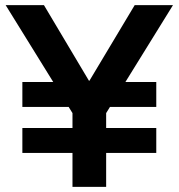

<svg xmlns="http://www.w3.org/2000/svg" viewBox="-20 -727 695 747"><path d="M67 -408H588V-311H67ZM67 -229H588V-132H67ZM151 -707 326 -413H328L504 -707H653L393 -287V0H262V-287L2 -707Z"/></svg>

Font: 42dot Sans ExtraBold
Style: Regular
Weight: 800
Designer: 42dot
Version: Version 1.000